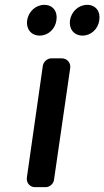

<svg xmlns="http://www.w3.org/2000/svg" viewBox="-20 -773 431 793"><path d="M163 -753C128 -753 98 -726 92 -689C87 -653 109 -626 144 -626C179 -626 208 -653 213 -689C219 -726 198 -753 163 -753ZM340 -753C305 -753 275 -726 269 -689C264 -653 286 -626 321 -626C356 -626 385 -653 390 -689C396 -726 375 -753 340 -753ZM203 -30 270 -492C273 -514 257 -532 235 -532H192C175 -532 160 -518 157 -502L91 -40C88 -18 103 0 125 0H169C185 0 201 -14 203 -30Z"/></svg>

Font: Trueno
Style: RoundIt
Weight: 400
Designer: Julieta Ulanovsky, Jasper
Foundry: Julieta Ulanovsky, Cannot Into Space Fonts
Version: Version 3.001